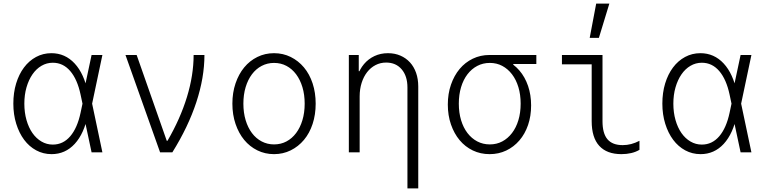

<svg xmlns="http://www.w3.org/2000/svg" viewBox="-20 -845 4240 1065"><path d="M445 -305V-235L427 -320Q409 -405 369.5 -451Q330 -497 273 -497Q239 -497 210 -480Q181 -463 160 -432.5Q139 -402 127 -360.5Q115 -319 115 -270Q115 -221 127 -179Q139 -137 160 -107Q181 -77 210 -60Q239 -43 273 -43Q330 -43 369.5 -89Q409 -135 427 -220ZM468 -210Q447 -104 394.5 -47Q342 10 266 10Q220 10 181 -11Q142 -32 114 -69.5Q86 -107 70 -158.5Q54 -210 54 -270Q54 -331 69.5 -382Q85 -433 113 -470.5Q141 -508 180 -529Q219 -550 265 -550Q341 -550 394 -493Q447 -436 468 -330L480 -270ZM438 -371H452L488 -540H548L491 -270L548 0H488L452 -169H438L462 -270Z M868 0H936Q1024 -141 1069 -278Q1114 -415 1114 -540H1054Q1054 -428 1017 -307Q980 -186 909 -64H905L738 -540H676Z M1500 10Q1550 10 1592.5 -11Q1635 -32 1666 -69Q1697 -106 1714 -157.5Q1731 -209 1731 -270Q1731 -331 1714 -382.5Q1697 -434 1666 -471Q1635 -508 1592.5 -529Q1550 -550 1500 -550Q1450 -550 1407.5 -529Q1365 -508 1334.5 -471Q1304 -434 1286.5 -382.5Q1269 -331 1269 -270Q1269 -209 1286.5 -157.5Q1304 -106 1334.5 -69Q1365 -32 1407.5 -11Q1450 10 1500 10ZM1500 -44Q1463 -44 1431.5 -60.5Q1400 -77 1377.5 -107Q1355 -137 1342.5 -178.5Q1330 -220 1330 -270Q1330 -320 1342.5 -361.5Q1355 -403 1377.5 -433Q1400 -463 1431.5 -479.5Q1463 -496 1500 -496Q1538 -496 1569 -479.5Q1600 -463 1622.5 -433Q1645 -403 1657.5 -361.5Q1670 -320 1670 -270Q1670 -220 1657.5 -178.5Q1645 -137 1622.5 -107Q1600 -77 1569 -60.5Q1538 -44 1500 -44Z M1915 0H1975V-310Q1975 -351 1986 -385.5Q1997 -420 2016.5 -445Q2036 -470 2063 -484Q2090 -498 2122 -498Q2176 -498 2208 -460.5Q2240 -423 2240 -360V200H2300V-365Q2300 -407 2288 -441Q2276 -475 2254 -499Q2232 -523 2201 -536.5Q2170 -550 2132 -550Q2091 -550 2057 -534Q2023 -518 1999 -489.5Q1975 -461 1961.5 -420.5Q1948 -380 1948 -330L1978 -450H1970V-540H1915Z M2697 -44Q2659 -44 2627.5 -60.5Q2596 -77 2573 -107Q2550 -137 2537.5 -178.5Q2525 -220 2525 -270Q2525 -320 2537.5 -361.5Q2550 -403 2573 -433Q2596 -463 2627.5 -479.5Q2659 -496 2697 -496Q2735 -496 2766 -479.5Q2797 -463 2820 -433Q2843 -403 2855.5 -361.5Q2868 -320 2868 -270Q2868 -220 2855.5 -178.5Q2843 -137 2820 -107Q2797 -77 2766 -60.5Q2735 -44 2697 -44ZM2696 10Q2746 10 2788 -10Q2830 -30 2861 -66Q2892 -102 2909 -151.5Q2926 -201 2926 -260Q2926 -319 2909 -368.5Q2892 -418 2861 -454Q2830 -490 2787.5 -510Q2745 -530 2695 -530L2827 -476V-490H2955V-540H2695Q2645 -540 2602.5 -519.5Q2560 -499 2529.5 -462.5Q2499 -426 2481.5 -375.5Q2464 -325 2464 -265Q2464 -205 2481.5 -154.5Q2499 -104 2529.5 -67.5Q2560 -31 2602.5 -10.5Q2645 10 2696 10Z M3322 -173Q3322 -105 3349.5 -72.5Q3377 -40 3434 -40Q3458 -40 3481 -46Q3504 -52 3527 -64V-14Q3507 -2 3481.5 4Q3456 10 3427 10Q3346 10 3304 -36Q3262 -82 3262 -173V-488H3097V-540H3322ZM3360 -825H3287L3251 -635H3302Z M4045 -305V-235L4027 -320Q4009 -405 3969.5 -451Q3930 -497 3873 -497Q3839 -497 3810 -480Q3781 -463 3760 -432.5Q3739 -402 3727 -360.5Q3715 -319 3715 -270Q3715 -221 3727 -179Q3739 -137 3760 -107Q3781 -77 3810 -60Q3839 -43 3873 -43Q3930 -43 3969.5 -89Q4009 -135 4027 -220ZM4068 -210Q4047 -104 3994.5 -47Q3942 10 3866 10Q3820 10 3781 -11Q3742 -32 3714 -69.5Q3686 -107 3670 -158.5Q3654 -210 3654 -270Q3654 -331 3669.5 -382Q3685 -433 3713 -470.5Q3741 -508 3780 -529Q3819 -550 3865 -550Q3941 -550 3994 -493Q4047 -436 4068 -330L4080 -270ZM4038 -371H4052L4088 -540H4148L4091 -270L4148 0H4088L4052 -169H4038L4062 -270Z"/></svg>

Font: CommitMonoV142 ExtLt
Style: Regular
Weight: 200
Monospace: yes
Designer: Eigil Nikolajsen
Foundry: Eigil Nikolajsen
Version: Version 1.142